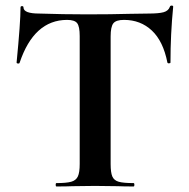

<svg xmlns="http://www.w3.org/2000/svg" viewBox="-20 -674 683 694"><path d="M54.2 -647Q54.2 -651.9 59.6 -651.9Q64.9 -651.9 64.9 -647Q64.9 -625 122.1 -625Q208 -622.1 295.2 -622.1Q382.3 -622.1 448.2 -624L516.1 -625Q554.2 -625 571.5 -629.9Q588.9 -634.8 594.2 -649.9Q595.2 -653.8 600.6 -653.8Q606 -653.8 606 -649.9Q596.2 -550.8 596.2 -448.2Q596.2 -445.3 591.1 -445.1Q585.9 -444.8 585 -448.2Q569.8 -525.4 528.8 -563.7Q487.8 -602.1 428.2 -602.1Q399.4 -602.1 389.6 -589.6Q379.9 -577.1 379.9 -542V-81.1Q379.9 -50.3 386 -36.1Q392.1 -22 408.9 -17.1Q425.8 -12.2 462.9 -12.2Q465.8 -12.2 465.8 -6.1Q465.8 0 462.9 0Q426.8 0 405.8 -1L323.2 -2L242.2 -1Q221.2 0 184.1 0Q181.2 0 181.2 -6.1Q181.2 -12.2 184.1 -12.2Q220.2 -12.2 237.5 -17.1Q254.9 -22 261.5 -36.4Q268.1 -50.8 268.1 -81.1V-543.9Q268.1 -578.1 259 -590.1Q250 -602.1 222.2 -602.1Q102.5 -601.6 50.8 -446.8Q49.8 -443.8 44.9 -444.3Q40 -444.8 40 -448.2Q54.2 -593.3 54.2 -647Z"/></svg>

Font: Cormorant-Bold
Style: Bold
Weight: 700
Designer: Christian Thalmann (Catharsis Fonts)
Version: Version 3.000